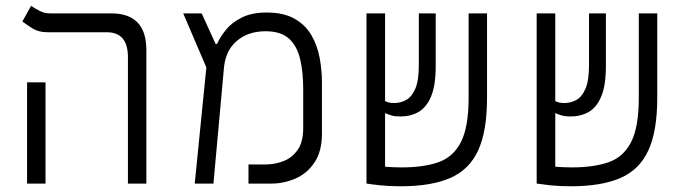

<svg xmlns="http://www.w3.org/2000/svg" viewBox="-20 -632 2384 661"><path d="M420.4 0V-435.1Q420.4 -521 347.7 -521H144.5Q113.3 -521 93 -533.4Q72.8 -545.9 57.1 -558.1L86.9 -611.8Q98.1 -604 115.5 -595Q132.8 -585.9 152.3 -585.9H363.3Q483.9 -585.9 483.9 -459.5V0ZM73.2 0V-348.6H136.7V0Z M650.4 0 690.4 -399.9 610.8 -585.9H674.3L722.2 -481H727.5Q737.8 -504.9 758.1 -529.8Q778.3 -554.7 812.7 -571.8Q847.2 -588.9 897.9 -588.9Q956.1 -588.9 993.4 -567.9Q1030.8 -546.9 1051.5 -511.7Q1072.3 -476.6 1080.3 -433.6Q1088.4 -390.6 1088.4 -346.7V-172.9Q1088.4 -110.4 1062.5 -72.3Q1036.6 -34.2 996.6 -17.1Q956.5 0 914.6 0H835.4V-65.9H895.5Q924.8 -65.9 954.3 -76.7Q983.9 -87.4 1003.9 -114.7Q1023.9 -142.1 1023.9 -191.4V-324.2Q1023.9 -382.8 1013.4 -428Q1002.9 -473.1 975.1 -498.8Q947.3 -524.4 894 -524.4Q834.5 -524.4 795.4 -491.2Q756.3 -458 751 -398.4L714.8 0Z M1359.4 9.3Q1319.3 9.3 1288.1 5.9Q1256.8 2.4 1242.2 0H1241.7V-585.9H1305.7V-284.2Q1316.9 -277.3 1337.4 -277.3Q1358.9 -277.3 1378.2 -287.8Q1397.5 -298.3 1409.7 -326.4Q1421.9 -354.5 1421.9 -407.2V-585.9H1480V-404.3Q1480 -337.4 1463.9 -299.6Q1447.8 -261.7 1420.4 -246.3Q1393.1 -231 1358.4 -231Q1340.8 -231 1329.1 -234.1Q1317.4 -237.3 1305.7 -242.7V-58.1Q1317.4 -57.1 1332 -56.4Q1346.7 -55.7 1363.3 -55.7Q1438 -55.7 1489.3 -73.5Q1540.5 -91.3 1566.9 -143.1Q1593.3 -194.8 1593.3 -295.9V-585.9H1656.7V-294.9Q1656.7 -180.2 1626 -113.8Q1595.2 -47.4 1529.5 -19Q1463.9 9.3 1359.4 9.3Z M1945.3 9.3Q1905.3 9.3 1874 5.9Q1842.8 2.4 1828.1 0H1827.6V-585.9H1891.6V-284.2Q1902.8 -277.3 1923.3 -277.3Q1944.8 -277.3 1964.1 -287.8Q1983.4 -298.3 1995.6 -326.4Q2007.8 -354.5 2007.8 -407.2V-585.9H2065.9V-404.3Q2065.9 -337.4 2049.8 -299.6Q2033.7 -261.7 2006.3 -246.3Q1979 -231 1944.3 -231Q1926.8 -231 1915 -234.1Q1903.3 -237.3 1891.6 -242.7V-58.1Q1903.3 -57.1 1918 -56.4Q1932.6 -55.7 1949.2 -55.7Q2023.9 -55.7 2075.2 -73.5Q2126.5 -91.3 2152.8 -143.1Q2179.2 -194.8 2179.2 -295.9V-585.9H2242.7V-294.9Q2242.7 -180.2 2211.9 -113.8Q2181.2 -47.4 2115.5 -19Q2049.8 9.3 1945.3 9.3Z"/></svg>

Font: CaskaydiaMono NF Light
Style: Regular
Weight: 300
Designer: Aaron Bell
Foundry: Saja Typeworks
Version: Version 2111.001; ttfautohint (v1.8.4);Nerd Fonts 3.1.1